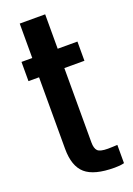

<svg xmlns="http://www.w3.org/2000/svg" viewBox="-149 -826 615 891"><g transform="rotate(-20 158.0 -380.5)"><path d="M256.6 9.1Q155.6 9.1 112.6 -28.5Q69.5 -66 69.5 -152V-505.1H17.3V-600H70.5V-770H196.1V-600H293.6V-505.1H194.4V-138.2Q194.4 -108.5 206.3 -96.4Q218.2 -84.3 257 -84.3Q269.3 -84.3 279.8 -84.9Q290.4 -85.5 303.6 -86V4.1Q293.4 6.8 281.5 8Q269.6 9.1 256.6 9.1Z"/></g></svg>

Font: Big Shoulders Display SC Thin
Style: Regular
Weight: 100
Designer: Patric King
Foundry: XO Type Co
Version: Version 2.002